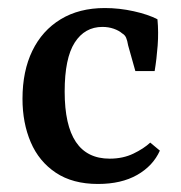

<svg xmlns="http://www.w3.org/2000/svg" viewBox="-20 -448 451 478"><path d="M36 -202Q36 -271 60.5 -321.5Q85 -372 131 -400Q177 -428 241 -428Q277 -428 313 -420Q349 -412 372 -400Q375 -368 372.5 -334.5Q370 -301 365 -271H317L299 -335Q297 -347 294 -354Q291 -361 284 -365Q276 -372 263 -376.5Q250 -381 235 -381Q191 -381 166 -342Q141 -303 141 -220Q141 -136 169 -94.5Q197 -53 253 -53Q286 -53 312 -65.5Q338 -78 354 -93L378 -73Q361 -35 321.5 -12.5Q282 10 224 10Q161 10 119 -18Q77 -46 56.5 -94Q36 -142 36 -202Z"/></svg>

Font: Yrsa Medium
Style: Regular
Weight: 500
Designer: Anna Giedrys (Yrsa+Rasa design), David Brezina (Yrsa art-direction, Rasa art-direction, design)
Foundry: Rosetta Type Foundry
Version: Version 2.004